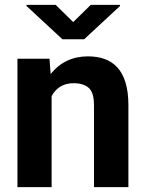

<svg xmlns="http://www.w3.org/2000/svg" viewBox="-20 -770 601 790"><path d="M282.2 -427.7C309.1 -427.7 330.1 -421.4 344.7 -408.7C359.4 -396 366.7 -372.1 366.7 -337.4V0H508.3V-336.9C508.3 -485.8 440.9 -538.1 341.3 -538.1C277.3 -538.1 225.1 -512.2 188.5 -465.3L183.6 -528.3H51.8V0H192.4V-374.5C210 -407.2 239.7 -427.7 282.2 -427.7ZM88.9 -750V-745.6L236.8 -608.4H326.2L473.6 -745.1V-750H353.5L281.2 -679.2L209 -750Z"/></svg>

Font: Vazirmatn
Style: Bold
Weight: 700
Designer: Saber Rastikerdar
Foundry: Saber Rastikerdar
Version: Version 33.003